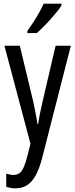

<svg xmlns="http://www.w3.org/2000/svg" viewBox="-20 -786 410 1046"><path d="M4 -537H88L161 -233Q165 -214 169 -194Q173 -174 177 -153Q181 -132 184 -111H188Q192 -139 198 -169Q204 -199 212 -233L283 -537H366L208 81Q193 136 173.5 171Q154 206 127.5 223Q101 240 64 240Q52 240 40 238Q28 236 14 232V160Q24 163 34 165Q44 167 53 167Q73 167 86 157.5Q99 148 109 125.5Q119 103 129 65L146 -3ZM315 -757Q306 -741 289.5 -721Q273 -701 254 -679.5Q235 -658 215.5 -639Q196 -620 181 -606H129V-617Q148 -644 164.5 -669.5Q181 -695 194.5 -719.5Q208 -744 218 -766H315Z"/></svg>

Font: Noto Sans Arabic ExtraCondensed
Style: Regular
Weight: 400
Width: 2
Designer: Monotype Design Team, Nadine Chahine, Nizar Qandah and Khaled Hosny
Foundry: Monotype Imaging Inc.
Version: Version 2.012